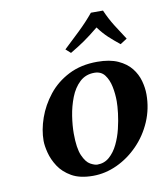

<svg xmlns="http://www.w3.org/2000/svg" viewBox="-76 -708 669 781"><g transform="rotate(-10 258.5 -317.5)"><path d="M72 -165Q72 -210 89 -258.5Q106 -307 139.5 -349.5Q173 -392 224 -418Q275 -444 342 -444Q394 -444 428 -428.5Q462 -413 481.5 -388.5Q501 -364 509 -335Q517 -306 517 -279Q517 -220 494.5 -167.5Q472 -115 433 -75Q394 -35 345.5 -12.5Q297 10 246 10Q192 10 158 -9.5Q124 -29 105.5 -57.5Q87 -86 79.5 -115.5Q72 -145 72 -165ZM198 -173Q198 -112 211.5 -81.5Q225 -51 242.5 -41.5Q260 -32 271 -32Q300 -32 321 -50.5Q342 -69 356 -98Q370 -127 378 -160Q386 -193 389.5 -223Q393 -253 393 -272Q393 -303 387 -332.5Q381 -362 366 -382Q351 -402 323 -402Q287 -402 262.5 -379Q238 -356 224 -320Q210 -284 204 -245Q198 -206 198 -173ZM402 -645Q417 -610 437 -578Q457 -546 477 -516L449 -498Q424 -518 404 -536.5Q384 -555 364 -582Q330 -554 304 -536Q278 -518 244 -498L224 -516Q256 -546 290 -578.5Q324 -611 352 -645Z"/></g></svg>

Font: Libertinus Serif Semibold Italic
Style: Regular
Weight: 600
Italic angle: -11.5°
Designer: Philipp H. Poll, Khaled Hosny
Foundry: Caleb Maclennan
Version: Version 7.051;RELEASE